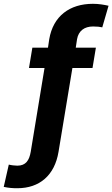

<svg xmlns="http://www.w3.org/2000/svg" viewBox="-62 -780 593 1013"><path d="M443.9 -528.4H337.7L344.5 -573.2C352.3 -617.5 383.5 -640.3 429 -640.3C452.4 -640.3 465.2 -638.5 477.6 -635.7L510.7 -749.6C487.2 -755 458.8 -759.9 428.3 -759.9C305.4 -759.9 218.4 -695 197.8 -573.2L191.1 -528.4H108.7L90.9 -421.2H172.9L100.1 21C92.3 66.1 74.2 94.1 29.5 94.1C17 94.1 -4.3 91.6 -15.6 88.4L-42.3 206C-15.6 211.6 5 213.1 29.5 213.1C146.3 213.1 226.2 145.6 246.8 21L320 -421.2H426.1Z"/></svg>

Font: TID UI
Style: Bold Italic
Weight: 700
Italic angle: -9.39999°
Designer: The TID Project Authors
Foundry: Bakken & Bæck
Version: Version 1.001;hotconv 1.0.109;makeotfexe 2.5.65596